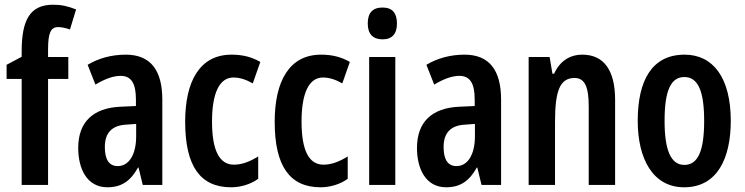

<svg xmlns="http://www.w3.org/2000/svg" viewBox="-20 -785 3161 815"><path d="M270 -450V-543H184V-574C184 -645 195 -670 227 -670C243 -670 259 -666 277 -660L303 -745C267 -759 241 -765 206 -765C107 -765 72 -700 72 -567V-544L8 -510V-450H72V0H184V-450Z M514 -553C454 -553 399 -538 352 -510L385 -426C427 -451 462 -463 492 -463C538 -463 557 -430 557 -362V-335L492 -332C376 -327 312 -268 312 -157C312 -70 348 10 436 10C497 10 535 -18 566 -74H568L586 0H669V-362C669 -487 619 -553 514 -553ZM517 -256 558 -259V-207C558 -128 527 -80 480 -80C444 -80 425 -106 425 -161C425 -221 455 -253 517 -256Z M961 10C1000 10 1043 -2 1076 -26V-121C1041 -99 1007 -86 973 -86C911 -86 880 -147 880 -269C880 -391 912 -456 971 -456C998 -456 1025 -447 1053 -431L1085 -522C1051 -542 1012 -553 963 -553C827 -553 766 -439 766 -268C766 -80 830 10 961 10Z M1341 10C1380 10 1423 -2 1456 -26V-121C1421 -99 1387 -86 1353 -86C1291 -86 1260 -147 1260 -269C1260 -391 1292 -456 1351 -456C1378 -456 1405 -447 1433 -431L1465 -522C1431 -542 1392 -553 1343 -553C1207 -553 1146 -439 1146 -268C1146 -80 1210 10 1341 10Z M1604 -753C1561 -753 1541 -730 1541 -685C1541 -641 1563 -618 1604 -618C1644 -618 1665 -641 1665 -685C1665 -729 1646 -753 1604 -753ZM1658 -543H1547V0H1658Z M1952 -553C1892 -553 1837 -538 1790 -510L1823 -426C1865 -451 1900 -463 1930 -463C1976 -463 1995 -430 1995 -362V-335L1930 -332C1814 -327 1750 -268 1750 -157C1750 -70 1786 10 1874 10C1935 10 1973 -18 2004 -74H2006L2024 0H2107V-362C2107 -487 2057 -553 1952 -553ZM1955 -256 1996 -259V-207C1996 -128 1965 -80 1918 -80C1882 -80 1863 -106 1863 -161C1863 -221 1893 -253 1955 -256Z M2452 -553C2398 -553 2356 -525 2332 -472H2325L2313 -543H2224V0H2336V-269C2336 -402 2358 -454 2419 -454C2464 -454 2479 -413 2479 -333V0H2591V-362C2591 -488 2542 -553 2452 -553Z M3082 -272C3082 -455 3007 -553 2886 -553C2747 -553 2687 -443 2687 -272C2687 -113 2750 10 2884 10C3026 10 3082 -115 3082 -272ZM2801 -272C2801 -397 2826 -458 2885 -458C2944 -458 2969 -396 2969 -272C2969 -147 2944 -85 2885 -85C2827 -85 2801 -149 2801 -272Z"/></svg>

Font: Noto Sans Georgian ExtraCondensed SemiBold
Style: Regular
Weight: 600
Width: 2
Designer: Monotype Design Team, Akaki Razmadze
Foundry: Google LLC
Version: Version 2.005